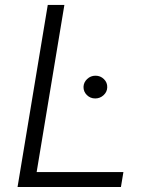

<svg xmlns="http://www.w3.org/2000/svg" viewBox="-20 -747 597 767"><path d="M50.1 0 170.8 -727.3H237.2L126.4 -59.7H473L463.1 0ZM360.4 -353.7Q340.6 -353.7 326.9 -367.4Q313.2 -381 313.6 -400.2Q314.3 -418.3 328.3 -431.5Q342.3 -444.6 361.5 -444.6Q381.4 -444.6 395.2 -430.9Q409.1 -417.3 408.4 -398.1Q408 -380 393.8 -366.8Q379.6 -353.7 360.4 -353.7Z"/></svg>

Font: Inter Light  BETA
Style: Italic
Weight: 300
Italic angle: 9.39999°
Designer: Rasmus Andersson
Foundry: rsms
Version: Version 3.011;git-f93a4a705